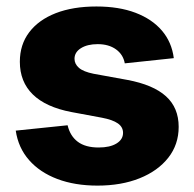

<svg xmlns="http://www.w3.org/2000/svg" viewBox="-20 -564 602 595"><path d="M282.2 11.2Q211.9 11.2 157.7 -9.3Q103.5 -29.8 70.1 -67.9Q36.6 -106 28.8 -159.2L189.5 -175.8Q197.3 -142.6 220.9 -124.8Q244.6 -106.9 285.6 -106.9Q320.8 -106.9 341.1 -119.4Q361.3 -131.8 361.3 -152.3Q361.3 -170.4 345.2 -181.6Q329.1 -192.9 295.9 -199.2L201.2 -216.8Q122.1 -231.9 81.8 -271.2Q41.5 -310.5 41.5 -372.6Q41.5 -425.8 70.6 -464.1Q99.6 -502.4 152.8 -523.2Q206.1 -543.9 278.8 -543.9Q348.6 -543.9 399.9 -524.4Q451.2 -504.9 481.7 -469.2Q512.2 -433.6 518.6 -383.8L366.7 -367.7Q361.8 -395 339.4 -411.1Q316.9 -427.2 282.7 -427.2Q251 -427.2 231 -414.8Q210.9 -402.3 210.9 -381.8Q210.9 -365.7 224.6 -353.8Q238.3 -341.8 270 -335.4L374.5 -316.4Q455.1 -301.3 494.4 -265.6Q533.7 -230 533.7 -170.9Q533.7 -116.2 501.5 -75.2Q469.2 -34.2 412.6 -11.5Q356 11.2 282.2 11.2Z"/></svg>

Font: Inter 20pt ExtraBold
Style: Regular
Weight: 800
Version: Version 4.001;git-66647c0bb